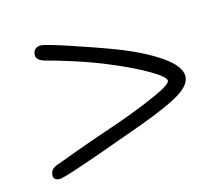

<svg xmlns="http://www.w3.org/2000/svg" viewBox="-67 -596 664 573"><g transform="rotate(-15 265.0 -310.0)"><path d="M34 -125Q34 -146 59 -154L79 -161Q161 -192 268 -228Q338 -253 389 -276Q440 -299 440 -310Q440 -322 397.5 -347Q355 -372 291 -399Q239 -421 184 -438.5Q129 -456 101 -463Q76 -470 76 -486Q76 -497 82.5 -503.5Q89 -510 100 -510Q113 -510 189.5 -484.5Q266 -459 313 -441Q394 -410 444 -375.5Q494 -341 494 -310Q494 -279 440.5 -251Q387 -223 283 -187L233 -169Q164 -144 113 -127Q62 -110 53 -110Q45 -110 39.5 -113.5Q34 -117 34 -125Z"/></g></svg>

Font: Mali Light
Style: Italic
Weight: 300
Italic angle: -10°
Version: Version 1.000; ttfautohint (v1.6)